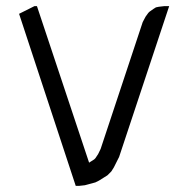

<svg xmlns="http://www.w3.org/2000/svg" viewBox="-20 -604 615 624"><path d="M42 -559.1 91.8 -584H100.1L269 -77.1L270 -75.2L272 -77.1L286.1 -85.9L290 -89.8L298.8 -103L307.1 -120.1L443.8 -532.2L453.1 -549.8L461.9 -562L465.8 -565.9L479 -575.2L486.8 -580.1L496.1 -582L513.2 -584H529.8L367.2 -94.2L350.1 -60.1L341.8 -46.9L329.1 -34.2L301.8 -17.1L290 -11.2L255.9 -2L237.8 0H226.1Z"/></svg>

Font: Petahja
Style: Regular
Weight: 400
Designer: T. Christopher White
Version: Version 1.1